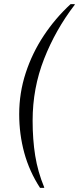

<svg xmlns="http://www.w3.org/2000/svg" viewBox="-20 -760 382 930"><path d="M174 150Q122 70 97.5 -20Q73 -110 73 -207Q73 -310 104.5 -406.5Q136 -503 192 -587.5Q248 -672 322 -740H342V-737Q249 -616 193.5 -474.5Q138 -333 138 -176Q138 -84 150.5 -6Q163 72 194 147V150Z"/></svg>

Font: Spectral SC
Style: Bold Italic
Weight: 700
Italic angle: -10°
Designer: Jean-Baptiste Levee
Foundry: Production Type
Version: Version 2.001